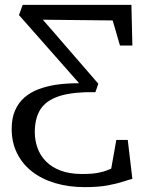

<svg xmlns="http://www.w3.org/2000/svg" viewBox="-20 -763 596 789"><path d="M329 6Q262 6 206.8 -10.5Q151.5 -27 111.5 -58.2Q71.5 -89.5 49.8 -133.8Q28 -178 28 -233Q28 -277.5 41.8 -309Q55.5 -340.5 80 -362Q104.5 -383.5 137.5 -396Q170.5 -408.5 208.5 -414.5Q231.5 -418 256 -419.5Q280.5 -421 305 -421L58 -701L73 -743H520L524 -576H473L443 -679L156 -682L203.5 -627.5L384 -419L372 -384Q361.5 -384 351 -384Q340.5 -384 330 -384Q252 -381 206.8 -361.8Q161.5 -342.5 142.2 -307Q123 -271.5 123 -220Q123 -186.5 134 -155.5Q145 -124.5 168.5 -100.2Q192 -76 229 -62Q266 -48 318 -48Q358.5 -48 382.8 -52.8Q407 -57.5 419.5 -62.8Q432 -68 437 -70L458 -188H505L524 -28Q511 -25 486.2 -16.8Q461.5 -8.5 422.8 -1.2Q384 6 329 6Z"/></svg>

Font: Merriweather Light 18pt Light
Style: Regular
Weight: 300
Version: Version 2.100